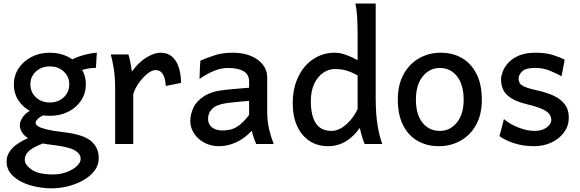

<svg xmlns="http://www.w3.org/2000/svg" viewBox="-20 -801 3225 1068"><path d="M163.6 -192.9 253.9 -170.9Q211.4 -158.7 194.8 -144Q178.2 -129.4 178.2 -116.7Q178.2 -107.9 191.4 -98.9Q204.6 -89.8 238.8 -81.3Q272.9 -72.8 335.9 -65.4Q444.8 -52.7 487.1 -16.1Q529.3 20.5 529.3 78.1Q529.3 117.7 505.6 148.7Q481.9 179.7 443.1 201.7Q404.3 223.6 358.2 235.1Q312 246.6 267.1 246.6Q223.6 246.6 179.7 237.5Q135.7 228.5 98.9 210.2Q62 191.9 39.3 163.8Q16.6 135.7 16.6 97.7Q16.6 16.1 145 -36.6Q164.6 -34.2 185.5 -29.8Q206.5 -25.4 221.4 -20.3Q236.3 -15.1 237.8 -9.8Q184.6 8.8 158.9 25.6Q133.3 42.5 125.5 57.9Q117.7 73.2 117.7 87.9Q117.7 115.7 156 142.6Q194.3 169.4 274.4 169.4Q316.4 169.4 351.6 156Q386.7 142.6 407.7 122.6Q428.7 102.5 428.7 83Q428.7 54.2 394.8 34.7Q360.8 15.1 266.1 4.4Q198.2 -3.4 159.9 -20.3Q121.6 -37.1 106 -59.3Q90.3 -81.5 90.3 -105Q90.3 -127 109.4 -153.1Q128.4 -179.2 163.6 -192.9ZM518.6 -507.8 513.7 -423.8Q459 -423.8 394 -397L362.3 -459Q394.5 -480 438.2 -492.7Q481.9 -505.4 518.6 -507.8ZM57.1 -331.1Q57.1 -380.9 83.5 -420.9Q109.9 -460.9 155.3 -484.4Q200.7 -507.8 257.3 -507.8Q314 -507.8 359.4 -484.6Q404.8 -461.4 431.2 -421.6Q457.5 -381.8 457.5 -332Q457.5 -281.7 431.2 -241.9Q404.8 -202.1 359.4 -179.4Q314 -156.7 257.3 -156.7Q200.7 -156.7 155.3 -179.2Q109.9 -201.7 83.5 -241Q57.1 -280.3 57.1 -331.1ZM148.9 -332Q148.9 -288.6 179.7 -259.8Q210.4 -231 257.3 -231Q304.2 -231 334.7 -259.8Q365.2 -288.6 365.2 -332Q365.2 -374.5 334.7 -403.1Q304.2 -431.6 257.3 -431.6Q210.4 -431.6 179.7 -403.1Q148.9 -374.5 148.9 -332Z M721.2 0H620.6V-300.3Q620.6 -372.1 612.3 -422.4Q604 -472.7 596.2 -498H694.3Q698.2 -487.8 701.9 -469.7Q705.6 -451.7 709 -433.1Q712.4 -414.6 713.9 -402.8Q749.5 -453.6 793.7 -480.7Q837.9 -507.8 871.6 -507.8Q913.1 -507.8 938.7 -484.4Q964.4 -460.9 975.6 -422.6Q986.8 -384.3 986.8 -339.8L901.9 -322.8Q901.4 -358.9 887.7 -385Q874 -411.1 844.7 -411.1Q825.2 -411.1 800.3 -391.4Q775.4 -371.6 753.4 -341.1Q731.4 -310.5 721.2 -277.8Z M1199.7 12.2Q1152.8 12.2 1116.5 -7.3Q1080.1 -26.9 1059.3 -58.8Q1038.6 -90.8 1038.6 -127.9Q1038.6 -165 1055.9 -202.1Q1073.2 -239.3 1116 -266.6Q1158.7 -293.9 1233.9 -301.3Q1251 -303.2 1278.3 -305.7Q1305.7 -308.1 1330.8 -310.1Q1356 -312 1365.7 -313V-346.7Q1365.7 -387.2 1334.7 -405Q1303.7 -422.9 1248.5 -422.9Q1210 -422.9 1171.4 -407.2Q1132.8 -391.6 1089.8 -361.8Q1090.3 -372.6 1090.8 -391.8Q1091.3 -411.1 1092.3 -431.2Q1093.3 -451.2 1094.7 -463.9Q1132.8 -480 1175.3 -493.9Q1217.8 -507.8 1274.9 -507.8Q1333 -507.8 1376 -489.7Q1418.9 -471.7 1442.6 -440.9Q1466.3 -410.2 1466.3 -371.1V-180.7Q1466.3 -127.9 1476.3 -84.5Q1486.3 -41 1502.4 0H1404.8Q1399.9 -11.2 1392.8 -31Q1385.7 -50.8 1380.4 -73.7Q1337.9 -28.3 1291 -8.1Q1244.1 12.2 1199.7 12.2ZM1218.8 -75.2Q1242.7 -75.2 1265.6 -81.3Q1288.6 -87.4 1313 -106Q1337.4 -124.5 1365.7 -162.1V-239.7Q1354 -239.3 1330.8 -237.1Q1307.6 -234.9 1283.4 -232.4Q1259.3 -230 1244.1 -228Q1185.1 -220.2 1161.1 -196.5Q1137.2 -172.9 1137.2 -141.1Q1137.2 -110.4 1158.9 -92.8Q1180.7 -75.2 1218.8 -75.2Z M2069.8 -781.2V-258.8Q2069.8 -166.5 2080.3 -103.8Q2090.8 -41 2106.4 0H2008.3Q2002.4 -12.2 1994.9 -37.4Q1987.3 -62.5 1981.4 -89.4Q1946.8 -40.5 1902.6 -14.2Q1858.4 12.2 1805.2 12.2Q1745.6 12.2 1701.4 -17.1Q1657.2 -46.4 1632.8 -99.9Q1608.4 -153.3 1608.4 -224.6Q1608.4 -311 1639.4 -374.5Q1670.4 -438 1723.4 -472.9Q1776.4 -507.8 1841.8 -507.8Q1872.6 -507.8 1906.7 -495.1Q1940.9 -482.4 1969.2 -466.3V-603Q1969.2 -661.6 1966.6 -706.1Q1963.9 -750.5 1957 -781.2ZM1969.2 -195.3V-381.8Q1933.6 -400.9 1906 -408.9Q1878.4 -417 1841.8 -417Q1807.6 -417 1777.1 -395.8Q1746.6 -374.5 1727.8 -334.7Q1709 -294.9 1709 -239.3Q1709 -157.7 1736.8 -115.2Q1764.6 -72.8 1824.7 -72.8Q1853.5 -72.8 1881.8 -90.8Q1910.2 -108.9 1933.1 -137Q1956.1 -165 1969.2 -195.3Z M2192.9 -246.6Q2192.9 -330.6 2225.6 -388.9Q2258.3 -447.3 2312.5 -477.5Q2366.7 -507.8 2431.2 -507.8Q2499 -507.8 2550.5 -477.5Q2602.1 -447.3 2631.1 -388.9Q2660.2 -330.6 2660.2 -246.6Q2660.2 -162.6 2627.4 -105Q2594.7 -47.4 2540.5 -17.6Q2486.3 12.2 2421.4 12.2Q2354 12.2 2302.5 -17.6Q2251 -47.4 2221.9 -105Q2192.9 -162.6 2192.9 -246.6ZM2293.5 -246.6Q2293.5 -165 2329.8 -118.9Q2366.2 -72.8 2426.3 -72.8Q2482.9 -72.8 2521 -118.9Q2559.1 -165 2559.1 -246.6Q2559.1 -329.1 2522.7 -376Q2486.3 -422.9 2426.3 -422.9Q2369.6 -422.9 2331.5 -376Q2293.5 -329.1 2293.5 -246.6Z M3121.1 -468.8 3103.5 -377Q3078.1 -391.1 3040 -407.2Q3002 -423.3 2955.6 -423.3Q2903.8 -423.3 2884.3 -403.8Q2864.7 -384.3 2864.7 -364.3Q2864.7 -348.1 2872.3 -336.9Q2879.9 -325.7 2903.8 -316.2Q2927.7 -306.6 2977.5 -295.9Q3022.9 -285.6 3060.8 -268.1Q3098.6 -250.5 3121.3 -221.2Q3144 -191.9 3144 -146Q3144 -101.6 3118.2 -65.7Q3092.3 -29.8 3048.3 -8.8Q3004.4 12.2 2950.7 12.2Q2889.6 12.2 2838.6 -4.6Q2787.6 -21.5 2758.3 -43.9L2783.2 -138.7Q2816.9 -109.4 2865 -91.1Q2913.1 -72.8 2953.1 -72.8Q2994.1 -72.8 3020.3 -91.6Q3046.4 -110.4 3046.4 -133.8Q3046.4 -151.4 3035.9 -166Q3025.4 -180.7 2997.3 -193.8Q2969.2 -207 2916.5 -219.7Q2855 -234.4 2822.8 -255.4Q2790.5 -276.4 2778.8 -302.5Q2767.1 -328.6 2767.1 -359.4Q2767.1 -376.5 2775.9 -401.4Q2784.7 -426.3 2806.4 -450.7Q2828.1 -475.1 2865.5 -491.5Q2902.8 -507.8 2960.4 -507.8Q3014.6 -507.8 3054.7 -495.4Q3094.7 -482.9 3121.1 -468.8Z"/></svg>

Font: Kanchenjunga Medium
Style: Regular
Weight: 500
Version: Version 2.001